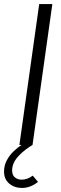

<svg xmlns="http://www.w3.org/2000/svg" viewBox="-46 -717 301 950"><path d="M50 0 148 -697H213L115 0ZM63 213Q26 213 0 191.5Q-26 170 -26 132Q-26 102 -12.5 76.5Q1 51 22 31Q43 11 65 -3L115 0Q98 10 80.5 23.5Q63 37 47.5 53Q32 69 23 87.5Q14 106 14 126Q14 150 28 161Q42 172 61 172Q75 172 89 167Q103 162 116 152L142 183Q125 197 104.5 205Q84 213 63 213Z"/></svg>

Font: Hanken Grotesk Light
Style: Italic
Weight: 300
Italic angle: -8°
Designer: Alfredo Marco Pradil
Foundry: Hanken Design Co.
Version: Version 3.013